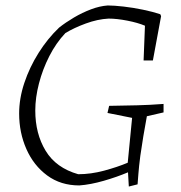

<svg xmlns="http://www.w3.org/2000/svg" viewBox="-20 -669 662 702"><path d="M451 13 448 -39Q408 -22 359.5 -8Q311 6 270 9Q202 9 152.5 -27.5Q103 -64 76.5 -124Q50 -184 50 -254Q50 -309 69 -366Q88 -423 121 -475.5Q154 -528 196 -568Q220 -587 250.5 -605Q281 -623 313 -635Q345 -647 374 -649Q397 -649 432 -645Q467 -641 503 -633.5Q539 -626 566 -617L569 -610L539 -448H505L510 -575Q484 -586 445.5 -593.5Q407 -601 377 -601Q337 -599 293.5 -583Q250 -567 219 -548Q185 -512 160.5 -464Q136 -416 122.5 -364Q109 -312 109 -265Q109 -180 147 -117.5Q185 -55 266 -32Q312 -32 360.5 -45Q409 -58 447 -74L463 -238L373 -256L379 -282Q436 -283 481 -284Q526 -285 578 -289V-258L517 -244Q510 -207 504 -170.5Q498 -134 493 -99Q488 -60 486 -33.5Q484 -7 483 5Z"/></svg>

Font: Labrada Lght
Style: Italic
Weight: 300
Italic angle: -7°
Designer: Mercedes Jáuregui
Foundry: Omnibus-Type Team
Version: Version 1.000; ttfautohint (v1.8.4.7-5d5b)